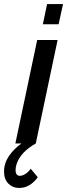

<svg xmlns="http://www.w3.org/2000/svg" viewBox="-69 -710 332 950"><path d="M243 -690 221 -590H143L164 -690ZM13 102Q8 117 8 132Q8 145 13.5 152.5Q19 160 29 160Q42 160 57 150.5Q72 141 83 125L118 167Q79 220 26 220Q-6 220 -27.5 198.5Q-49 177 -49 139Q-49 98 -25 62.5Q-1 27 37 0H7L115 -512H216L108 0Q33 42 13 102Z"/></svg>

Font: Decalotype Medium Italic
Style: Regular
Weight: 500
Italic angle: -12°
Designer: Alfredo Marco Pradil
Foundry: Alfredo Marco Pradil
Version: Version 1.0